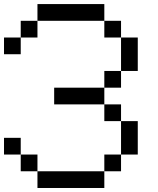

<svg xmlns="http://www.w3.org/2000/svg" viewBox="-20 -937 790 957"><path d="M0 -166.7V-250H83.3V-166.7ZM0 -666.7V-750H83.3V-666.7ZM166.7 -166.7V-83.3H83.3V-166.7ZM166.7 -83.3H500V0H166.7ZM166.7 -833.3V-750H83.3V-833.3ZM166.7 -916.7H500V-833.3H166.7ZM500 -83.3V-166.7H583.3V-83.3ZM500 -416.7H583.3V-333.3H500ZM500 -500V-416.7H250V-500ZM500 -583.3H583.3V-500H500ZM500 -833.3H583.3V-750H500ZM666.7 -166.7H583.3V-333.3H666.7ZM666.7 -583.3H583.3V-750H666.7Z"/></svg>

Font: Galmuri11 Regular
Style: Regular
Weight: 400
Designer: Minseo Lee (Quiple)
Version: Version 2.356;hotconv 1.1.0;makeotfexe 2.6.0 DEVELOPMENT